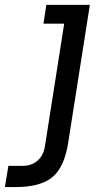

<svg xmlns="http://www.w3.org/2000/svg" viewBox="-97 -554 434 778"><path d="M-35.2 204.1H-77.1L-63 118.2H-6.8Q30.8 118.2 54.9 97.2Q79.1 76.2 85 39.1L163.1 -458H79.1L90.8 -534.2H267.1L179.2 24.9Q163.6 124 115 164.1Q66.4 204.1 -35.2 204.1Z"/></svg>

Font: Sora Italic
Style: Regular
Weight: 400
Designer: Jonathan Barnbrook, Julián Moncada
Foundry: Barnbrook Fonts
Version: Version 2.000